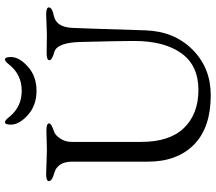

<svg xmlns="http://www.w3.org/2000/svg" viewBox="-68 -792 874 778"><g transform="rotate(-90 369.0 -403.0)"><path d="M287 -799Q327 -752 390 -752Q453 -752 493 -799Q509 -820 517 -820Q527 -820 527 -796Q527 -762 488 -727Q449 -692 390 -692Q331 -692 292 -727Q253 -762 253 -796Q253 -820 263 -820Q271 -820 287 -799ZM645 -547Q644 -536 635 -250Q631 -134 557 -60Q483 14 372 14Q241 14 172 -54Q103 -122 103 -240V-547Q103 -607 57 -620Q24 -629 24 -642Q24 -653 53 -653Q67 -653 98.5 -651.5Q130 -650 149 -650Q166 -650 193 -651Q220 -652 229 -652Q258 -652 258 -641Q258 -632 225 -621Q211 -617 197 -596.5Q183 -576 183 -549V-268Q183 -152 240 -94Q297 -36 393 -36Q493 -36 542.5 -105.5Q592 -175 592 -296Q592 -357 588 -511Q586 -609 547 -620Q514 -629 514 -640Q514 -651 543 -651Q558 -651 581 -650.5Q604 -650 618 -650Q635 -650 662 -651.5Q689 -653 699 -653Q728 -653 728 -642Q728 -629 695 -622Q648 -613 645 -547Z"/></g></svg>

Font: EB Garamond SC 12
Style: Regular
Weight: 400
Version: Version 0.016 ; ttfautohint (v0.97) -l 8 -r 50 -G 200 -x 0 -